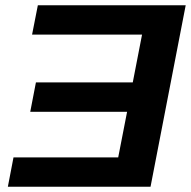

<svg xmlns="http://www.w3.org/2000/svg" viewBox="-20 -708 724 728"><path d="M9.8 0 31.2 -111.3H428.2L461.9 -284.2H94.7L116.2 -395.5H483.4L518.6 -576.7H101.6L123.5 -688H684.1L550.8 0Z"/></svg>

Font: Arimo
Style: Bold Italic
Weight: 700
Italic angle: -12°
Designer: Steve Matteson
Foundry: Monotype Imaging Inc.
Version: Version 1.33